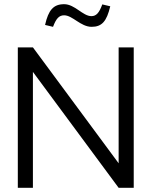

<svg xmlns="http://www.w3.org/2000/svg" viewBox="-20 -896 707 916"><path d="M65 -670V0H137V-553L546 0H618V-670H546V-117L137 -670ZM195 -777 233 -768C248 -808 262 -823 286 -823C326 -823 365 -768 417 -768C466 -768 489 -794 506 -866L468 -875C453 -834 439 -819 416 -819C375 -819 337 -876 286 -876C235 -876 211 -848 195 -777Z"/></svg>

Font: LT Wave Text Light
Style: Regular
Weight: 300
Designer: Daniel Lyons
Version: Version 2.5 (Glyphs App)